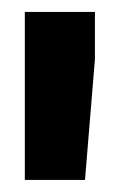

<svg xmlns="http://www.w3.org/2000/svg" viewBox="-20 -770 194 321"><path d="M138.7 -750V-670.9L122.1 -469.2H21.5V-750Z"/></svg>

Font: Vazirmatn RD UI Black
Style: Regular
Weight: 900
Designer: Saber Rastikerdar
Foundry: Saber Rastikerdar
Version: Version 33.003